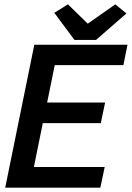

<svg xmlns="http://www.w3.org/2000/svg" viewBox="-20 -864 607 884"><path d="M138 -658H567L548 -564H232L197 -392H464L444 -297H177L136 -95H462L442 0H4ZM384 -755 511 -844 562 -802 422 -680H323L230 -805L293 -844Z"/></svg>

Font: Codetta
Style: Bold Italic
Weight: 700
Italic angle: -11°
Designer: Ulrich Proeller
Foundry: PROSA GmbH
Version: Version 2.00;September 29, 2018;FontCreator 11.5.0.2427 64-b